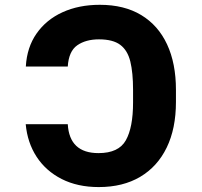

<svg xmlns="http://www.w3.org/2000/svg" viewBox="-20 -757 826 787"><path d="M85.4 -248H257.8Q264.6 -129.4 383.8 -129.4Q466.3 -129.4 495.8 -181.9Q525.4 -234.4 525.4 -336.9V-388.7Q525.4 -459 514.2 -504.9Q502.9 -550.8 472.9 -573.2Q442.9 -595.7 385.7 -595.7Q331.5 -595.7 296.6 -571.3Q261.7 -546.9 257.8 -484.4H85.9Q90.3 -563 129.9 -619.6Q169.4 -676.3 236.3 -706.8Q303.2 -737.3 389.2 -737.3Q489.3 -737.3 558.8 -695.3Q628.4 -653.3 664.8 -575.2Q701.2 -497.1 701.2 -388.7V-338.9Q701.2 -230 663.3 -152.1Q625.5 -74.2 554.7 -32.2Q483.9 9.8 384.8 9.8Q297.9 9.8 232.9 -23.2Q168 -56.2 130.1 -114.3Q92.3 -172.4 85.4 -248Z"/></svg>

Font: Inter Extra Bold
Style: Regular
Weight: 800
Designer: Rasmus Andersson
Foundry: rsms
Version: Version 4.000;git-3c8e0fc